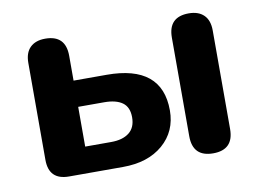

<svg xmlns="http://www.w3.org/2000/svg" viewBox="-61 -588 922 685"><g transform="rotate(-10 400.0 -245.5)"><path d="M139 0Q66 0 66 -73V-424Q66 -461 85.5 -480Q105 -499 140 -499Q214 -499 214 -424V-334H334Q534 -334 534 -170Q534 -94 479.5 -47Q425 0 334 0ZM214 -95H308Q350 -95 373.5 -113.5Q397 -132 397 -169Q397 -206 374 -222.5Q351 -239 308 -239H214ZM660 8Q586 8 586 -67V-424Q586 -499 660 -499Q695 -499 714.5 -480Q734 -461 734 -424V-67Q734 8 660 8Z"/></g></svg>

Font: Chiron GoRound TC
Style: Bold
Weight: 700
Designer: Ryoko NISHIZUKA 西塚涼子 (kana, bopomofo & ideographs); Paul D. Hunt (Latin, Greek & Cyrillic); Sandoll Communications 산돌커뮤니
Foundry: Adobe
Version: Version 1.000;hotconv 1.1.1;makeotfexe 2.6.0